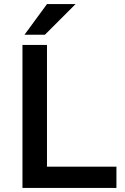

<svg xmlns="http://www.w3.org/2000/svg" viewBox="-20 -920 610 940"><path d="M90 -700H210V-104H550V0H90ZM210 -900H350L200 -750H100Z"/></svg>

Font: .
Style: 
Weight: 500
Designer: A.Korolkova, Vitaly Kuzmin
Foundry: ParaType Ltd
Version: Version 1.000; Glyphs 3.2, build 3192.0